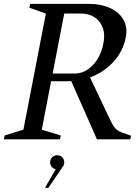

<svg xmlns="http://www.w3.org/2000/svg" viewBox="-40 -720 710 992"><path d="M292 -650 232 -340H346Q398 -340 439.5 -383.5Q481 -427 494 -495Q508 -563 474.5 -606.5Q441 -650 376 -650ZM-20 0 -16 -20 81 -50 197 -650 112 -680 116 -700H416Q483 -700 530 -678Q577 -656 598.5 -616.5Q620 -577 610 -527Q596 -455 546 -400.5Q496 -346 425 -320L534 -91Q544 -70 556.5 -56.5Q569 -43 591 -35L637 -19L633 0H461L328 -301Q318 -300 308 -300H224L176 -50L274 -20L270 0ZM209 252 193 249 248 154Q235 152 227 142Q219 132 219 119Q219 103 229.5 92.5Q240 82 256 82Q271 82 281.5 92.5Q292 103 292 119Q292 127 289 134L288 136Q286 140 283 143Z"/></svg>

Font: Wittgenstein-Italic Regular
Style: Italic
Weight: 400
Italic angle: -11°
Designer: Jörg Drees
Foundry: Jörg Drees
Version: Version 1.000; ttfautohint (v1.8.4.7-5d5b)